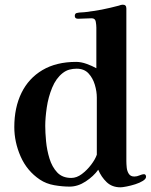

<svg xmlns="http://www.w3.org/2000/svg" viewBox="-20 -796 646 819"><path d="M393 -380Q393 -406 384.5 -434.5Q376 -463 357.5 -483Q339 -503 307 -503Q291 -503 276 -499Q261 -495 247 -484Q219 -462 202.5 -422Q186 -382 179.5 -337.5Q173 -293 173 -259Q173 -231 176.5 -193.5Q180 -156 191 -120Q202 -84 224 -60.5Q246 -37 284 -37Q307 -37 329 -53.5Q351 -70 368.5 -93Q386 -116 393 -136ZM603 -42Q603 -33 589.5 -24.5Q576 -16 557 -10Q538 -4 520 -0.5Q502 3 494 3Q458 3 435 -19Q412 -41 399 -72Q379 -44 345.5 -22Q312 0 277 0Q246 0 211.5 -6Q177 -12 150 -30Q95 -67 68 -128.5Q41 -190 41 -254Q41 -337 71.5 -399.5Q102 -462 161 -497Q220 -532 305 -532Q326 -532 349.5 -523.5Q373 -515 391 -505V-678Q391 -689 388.5 -703.5Q386 -718 371 -718Q356 -718 341.5 -717Q327 -716 313 -716Q299 -716 299 -728Q299 -740 310 -741Q318 -743 326 -743Q334 -743 341 -744Q360 -746 378 -749Q396 -752 414 -755Q433 -759 451 -763Q469 -767 487 -772Q492 -774 496 -775Q500 -776 504 -776Q519 -776 519 -760V-109Q519 -97 520.5 -81.5Q522 -66 529.5 -54.5Q537 -43 553 -43Q564 -43 575.5 -48Q587 -53 594 -53Q599 -53 601 -49.5Q603 -46 603 -42Z"/></svg>

Font: Kaisei Tokumin
Style: Bold
Weight: 700
Designer: Font-Kai, 金井和夫
Foundry: KAZUO KANAI
Version: Version 5.003